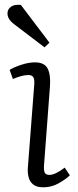

<svg xmlns="http://www.w3.org/2000/svg" viewBox="-20 -785 334 819"><path d="M126 -423Q128 -445 122.5 -455Q117 -465 101 -465Q75 -465 35 -448L21 -487Q39 -498 70.5 -508.5Q102 -519 129 -519Q170 -519 183.5 -492Q197 -465 193 -415L168 -83Q166 -59 170.5 -49Q175 -39 191 -39Q216 -39 256 -70L278 -37Q260 -20 230 -3Q200 14 164 14Q136 14 121 1.5Q106 -11 101.5 -31Q97 -51 99 -72ZM191 -603 170 -583 40 -682Q11 -704 12 -729Q12 -745 26.5 -756Q41 -767 69 -764Z"/></svg>

Font: Literata 12pt Light
Style: Italic
Weight: 300
Italic angle: -2°
Designer: Latin by Veronika Burian and Jose Scaglione. Greek by Irene Vlachou. Cyrillic by Vera Evstafieva
Foundry: TypeTogether
Version: Version 3.002